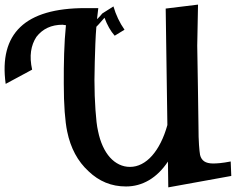

<svg xmlns="http://www.w3.org/2000/svg" viewBox="-23 -787 1019 829"><path d="M703.6 22 702.1 -89.4Q666.5 -36.1 620.4 -9Q574.2 18.1 521 18.1Q473.6 18.1 433.3 1.5Q393.1 -15.1 359.4 -47.4Q289.1 -111.8 267.1 -219.2Q260.3 -251.5 256.3 -304Q252.4 -356.4 252.4 -426.3Q252 -490.2 253.9 -555.4Q255.9 -620.6 261.7 -678.2Q255.4 -678.7 252.4 -679.4Q249.5 -680.2 247.1 -680.2Q174.8 -680.2 134.3 -627.9Q116.2 -600.6 111.1 -565.7Q106 -530.8 115.7 -486.3L1.5 -424.8Q-21 -588.4 64.7 -670.2Q150.4 -752 345.2 -752H401.4Q391.6 -675.3 388.7 -597.7Q385.7 -520 384.8 -441.4Q384.8 -406.2 386 -373.5Q387.2 -340.8 389.2 -312.3Q391.1 -283.7 393.8 -260.5Q396.5 -237.3 400.4 -220.7Q407.7 -184.6 420.9 -155.8Q434.1 -127 451.9 -107.2Q469.7 -87.4 491.7 -76.9Q513.7 -66.4 538.1 -66.4Q564.5 -66.4 588.6 -78.9Q612.8 -91.3 633.5 -114.7Q654.3 -138.2 671.1 -171.6Q688 -205.1 699.7 -247.1L692.4 -750L832 -767.1L828.6 -589.4V-589.8Q830.6 -502 831.5 -414.6Q832.5 -327.1 834 -240.7Q834 -191.9 836.2 -161.6Q838.4 -131.3 840.8 -118.2Q845.2 -99.6 858.9 -90.3Q872.6 -81.1 897.5 -81.1Q909.7 -81.1 927.5 -82.8Q945.3 -84.5 973.1 -89.8L975.6 -27.3ZM514.6 -658.7 472.2 -632.8Q445.8 -662.6 428.2 -710.4Q408.2 -686 370.1 -647.5Q368.7 -645.5 359.9 -636.7L310.5 -632.8Q386.2 -688.5 418.9 -729L466.8 -759.3Q482.9 -704.1 514.6 -658.7Z"/></svg>

Font: IranNastaliq
Style: Regular
Weight: 400
Designer: Hossein Zahedi
Version: Version 1.5